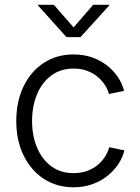

<svg xmlns="http://www.w3.org/2000/svg" viewBox="-20 -771 584 801"><path d="M287.1 10.3Q216.8 10.3 162.8 -24.9Q108.9 -60.1 78.4 -122.6Q47.9 -185.1 47.9 -266.1Q47.9 -348.1 78.4 -410.9Q108.9 -473.6 162.8 -508.8Q216.8 -543.9 287.1 -543.9Q329.1 -543.9 364.3 -531.5Q399.4 -519 426.8 -497.6Q454.1 -476.1 472.2 -449Q490.2 -421.9 497.6 -392.1L434.6 -378.9Q429.7 -397.9 417.5 -416.7Q405.3 -435.5 386.7 -450.9Q368.2 -466.3 343.3 -475.6Q318.4 -484.9 287.1 -484.9Q232.9 -484.9 194.1 -456.1Q155.3 -427.2 134.5 -377.7Q113.8 -328.1 113.8 -266.1Q113.8 -204.6 134.5 -155.3Q155.3 -106 193.8 -77.4Q232.4 -48.8 287.1 -48.8Q318.8 -48.8 344 -58.1Q369.1 -67.4 387.7 -83Q406.2 -98.6 418.5 -117.9Q430.7 -137.2 435.5 -156.7L499 -143.6Q491.7 -113.8 473.4 -86.2Q455.1 -58.6 427.7 -36.9Q400.4 -15.1 364.7 -2.4Q329.1 10.3 287.1 10.3ZM204.6 -751 287.1 -656.7 368.7 -751H435.5V-748L315.9 -616.2H257.3L138.7 -748V-751Z"/></svg>

Font: Inter 20pt Light
Style: Regular
Weight: 300
Version: Version 4.001;git-66647c0bb